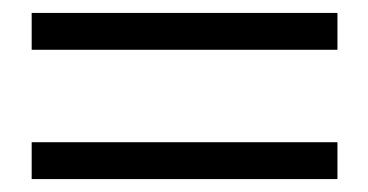

<svg xmlns="http://www.w3.org/2000/svg" viewBox="-20 -478 570 297"><path d="M502 -201H29V-258H502ZM502 -401H29V-458H502Z"/></svg>

Font: Source Serif 4
Style: Regular
Weight: 400
Designer: Frank Grießhammer
Foundry: Adobe
Version: Version 4.005;hotconv 1.1.0;makeotfexe 2.6.0